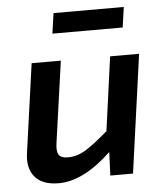

<svg xmlns="http://www.w3.org/2000/svg" viewBox="-51 -733 679 792"><g transform="rotate(-5 288.5 -337.5)"><path d="M479 -604H188L200 -688H491ZM537 -490 469 0H375L379 -97Q263 13 161 13Q93 13 62 -24Q31 -61 41 -125L92 -490H213L166 -157Q160 -120 169.5 -105Q179 -90 208 -90Q245 -90 280 -111Q315 -132 375 -184L417 -490Z"/></g></svg>

Font: Exo 2.0 Semi Bold
Style: Italic
Weight: 600
Italic angle: -8°
Designer: Natanael Gama
Version: Version 1.001;PS 001.001;hotconv 1.0.70;makeotf.lib2.5.58329